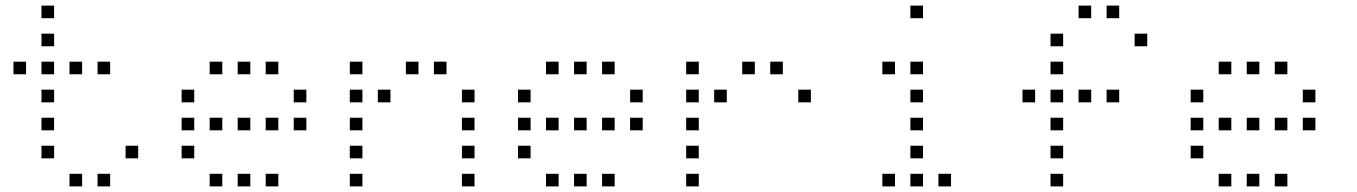

<svg xmlns="http://www.w3.org/2000/svg" viewBox="-20 -693 4840 685"><path d="M129 -673Q128 -673 128 -673Q128 -673 128 -672V-629Q128 -628 128 -628Q128 -628 129 -628H172Q173 -628 173 -628Q173 -628 173 -629V-672Q173 -673 173 -673Q173 -673 172 -673ZM129 -573Q128 -573 128 -573Q128 -573 128 -572V-529Q128 -528 128 -528Q128 -528 129 -528H172Q173 -528 173 -528Q173 -528 173 -529V-572Q173 -573 173 -573Q173 -573 172 -573ZM29 -473Q28 -473 28 -473Q28 -473 28 -472V-429Q28 -428 28 -428Q28 -428 29 -428H72Q73 -428 73 -428Q73 -428 73 -429V-472Q73 -473 73 -473Q73 -473 72 -473ZM129 -473Q128 -473 128 -473Q128 -473 128 -472V-429Q128 -428 128 -428Q128 -428 129 -428H172Q173 -428 173 -428Q173 -428 173 -429V-472Q173 -473 173 -473Q173 -473 172 -473ZM229 -473Q228 -473 228 -473Q228 -473 228 -472V-429Q228 -428 228 -428Q228 -428 229 -428H272Q273 -428 273 -428Q273 -428 273 -429V-472Q273 -473 273 -473Q273 -473 272 -473ZM329 -473Q328 -473 328 -473Q328 -473 328 -472V-429Q328 -428 328 -428Q328 -428 329 -428H372Q373 -428 373 -428Q373 -428 373 -429V-472Q373 -473 373 -473Q373 -473 372 -473ZM129 -373Q128 -373 128 -373Q128 -373 128 -372V-329Q128 -328 128 -328Q128 -328 129 -328H172Q173 -328 173 -328Q173 -328 173 -329V-372Q173 -373 173 -373Q173 -373 172 -373ZM129 -273Q128 -273 128 -273Q128 -273 128 -272V-229Q128 -228 128 -228Q128 -228 129 -228H172Q173 -228 173 -228Q173 -228 173 -229V-272Q173 -273 173 -273Q173 -273 172 -273ZM129 -173Q128 -173 128 -173Q128 -173 128 -172V-129Q128 -128 128 -128Q128 -128 129 -128H172Q173 -128 173 -128Q173 -128 173 -129V-172Q173 -173 173 -173Q173 -173 172 -173ZM429 -173Q428 -173 428 -173Q428 -173 428 -172V-129Q428 -128 428 -128Q428 -128 429 -128H472Q473 -128 473 -128Q473 -128 473 -129V-172Q473 -173 473 -173Q473 -173 472 -173ZM229 -73Q228 -73 228 -73Q228 -73 228 -72V-29Q228 -28 228 -28Q228 -28 229 -28H272Q273 -28 273 -28Q273 -28 273 -29V-72Q273 -73 273 -73Q273 -73 272 -73ZM329 -73Q328 -73 328 -73Q328 -73 328 -72V-29Q328 -28 328 -28Q328 -28 329 -28H372Q373 -28 373 -28Q373 -28 373 -29V-72Q373 -73 373 -73Q373 -73 372 -73Z M729 -473Q728 -473 728 -473Q728 -473 728 -472V-429Q728 -428 728 -428Q728 -428 729 -428H772Q773 -428 773 -428Q773 -428 773 -429V-472Q773 -473 773 -473Q773 -473 772 -473ZM829 -473Q828 -473 828 -473Q828 -473 828 -472V-429Q828 -428 828 -428Q828 -428 829 -428H872Q873 -428 873 -428Q873 -428 873 -429V-472Q873 -473 873 -473Q873 -473 872 -473ZM929 -473Q928 -473 928 -473Q928 -473 928 -472V-429Q928 -428 928 -428Q928 -428 929 -428H972Q973 -428 973 -428Q973 -428 973 -429V-472Q973 -473 973 -473Q973 -473 972 -473ZM629 -373Q628 -373 628 -373Q628 -373 628 -372V-329Q628 -328 628 -328Q628 -328 629 -328H672Q673 -328 673 -328Q673 -328 673 -329V-372Q673 -373 673 -373Q673 -373 672 -373ZM1029 -373Q1028 -373 1028 -373Q1028 -373 1028 -372V-329Q1028 -328 1028 -328Q1028 -328 1029 -328H1072Q1073 -328 1073 -328Q1073 -328 1073 -329V-372Q1073 -373 1073 -373Q1073 -373 1072 -373ZM629 -273Q628 -273 628 -273Q628 -273 628 -272V-229Q628 -228 628 -228Q628 -228 629 -228H672Q673 -228 673 -228Q673 -228 673 -229V-272Q673 -273 673 -273Q673 -273 672 -273ZM729 -273Q728 -273 728 -273Q728 -273 728 -272V-229Q728 -228 728 -228Q728 -228 729 -228H772Q773 -228 773 -228Q773 -228 773 -229V-272Q773 -273 773 -273Q773 -273 772 -273ZM829 -273Q828 -273 828 -273Q828 -273 828 -272V-229Q828 -228 828 -228Q828 -228 829 -228H872Q873 -228 873 -228Q873 -228 873 -229V-272Q873 -273 873 -273Q873 -273 872 -273ZM929 -273Q928 -273 928 -273Q928 -273 928 -272V-229Q928 -228 928 -228Q928 -228 929 -228H972Q973 -228 973 -228Q973 -228 973 -229V-272Q973 -273 973 -273Q973 -273 972 -273ZM1029 -273Q1028 -273 1028 -273Q1028 -273 1028 -272V-229Q1028 -228 1028 -228Q1028 -228 1029 -228H1072Q1073 -228 1073 -228Q1073 -228 1073 -229V-272Q1073 -273 1073 -273Q1073 -273 1072 -273ZM629 -173Q628 -173 628 -173Q628 -173 628 -172V-129Q628 -128 628 -128Q628 -128 629 -128H672Q673 -128 673 -128Q673 -128 673 -129V-172Q673 -173 673 -173Q673 -173 672 -173ZM729 -73Q728 -73 728 -73Q728 -73 728 -72V-29Q728 -28 728 -28Q728 -28 729 -28H772Q773 -28 773 -28Q773 -28 773 -29V-72Q773 -73 773 -73Q773 -73 772 -73ZM829 -73Q828 -73 828 -73Q828 -73 828 -72V-29Q828 -28 828 -28Q828 -28 829 -28H872Q873 -28 873 -28Q873 -28 873 -29V-72Q873 -73 873 -73Q873 -73 872 -73ZM929 -73Q928 -73 928 -73Q928 -73 928 -72V-29Q928 -28 928 -28Q928 -28 929 -28H972Q973 -28 973 -28Q973 -28 973 -29V-72Q973 -73 973 -73Q973 -73 972 -73Z M1229 -473Q1228 -473 1228 -473Q1228 -473 1228 -472V-429Q1228 -428 1228 -428Q1228 -428 1229 -428H1272Q1273 -428 1273 -428Q1273 -428 1273 -429V-472Q1273 -473 1273 -473Q1273 -473 1272 -473ZM1429 -473Q1428 -473 1428 -473Q1428 -473 1428 -472V-429Q1428 -428 1428 -428Q1428 -428 1429 -428H1472Q1473 -428 1473 -428Q1473 -428 1473 -429V-472Q1473 -473 1473 -473Q1473 -473 1472 -473ZM1529 -473Q1528 -473 1528 -473Q1528 -473 1528 -472V-429Q1528 -428 1528 -428Q1528 -428 1529 -428H1572Q1573 -428 1573 -428Q1573 -428 1573 -429V-472Q1573 -473 1573 -473Q1573 -473 1572 -473ZM1229 -373Q1228 -373 1228 -373Q1228 -373 1228 -372V-329Q1228 -328 1228 -328Q1228 -328 1229 -328H1272Q1273 -328 1273 -328Q1273 -328 1273 -329V-372Q1273 -373 1273 -373Q1273 -373 1272 -373ZM1329 -373Q1328 -373 1328 -373Q1328 -373 1328 -372V-329Q1328 -328 1328 -328Q1328 -328 1329 -328H1372Q1373 -328 1373 -328Q1373 -328 1373 -329V-372Q1373 -373 1373 -373Q1373 -373 1372 -373ZM1629 -373Q1628 -373 1628 -373Q1628 -373 1628 -372V-329Q1628 -328 1628 -328Q1628 -328 1629 -328H1672Q1673 -328 1673 -328Q1673 -328 1673 -329V-372Q1673 -373 1673 -373Q1673 -373 1672 -373ZM1229 -273Q1228 -273 1228 -273Q1228 -273 1228 -272V-229Q1228 -228 1228 -228Q1228 -228 1229 -228H1272Q1273 -228 1273 -228Q1273 -228 1273 -229V-272Q1273 -273 1273 -273Q1273 -273 1272 -273ZM1629 -273Q1628 -273 1628 -273Q1628 -273 1628 -272V-229Q1628 -228 1628 -228Q1628 -228 1629 -228H1672Q1673 -228 1673 -228Q1673 -228 1673 -229V-272Q1673 -273 1673 -273Q1673 -273 1672 -273ZM1229 -173Q1228 -173 1228 -173Q1228 -173 1228 -172V-129Q1228 -128 1228 -128Q1228 -128 1229 -128H1272Q1273 -128 1273 -128Q1273 -128 1273 -129V-172Q1273 -173 1273 -173Q1273 -173 1272 -173ZM1629 -173Q1628 -173 1628 -173Q1628 -173 1628 -172V-129Q1628 -128 1628 -128Q1628 -128 1629 -128H1672Q1673 -128 1673 -128Q1673 -128 1673 -129V-172Q1673 -173 1673 -173Q1673 -173 1672 -173ZM1229 -73Q1228 -73 1228 -73Q1228 -73 1228 -72V-29Q1228 -28 1228 -28Q1228 -28 1229 -28H1272Q1273 -28 1273 -28Q1273 -28 1273 -29V-72Q1273 -73 1273 -73Q1273 -73 1272 -73ZM1629 -73Q1628 -73 1628 -73Q1628 -73 1628 -72V-29Q1628 -28 1628 -28Q1628 -28 1629 -28H1672Q1673 -28 1673 -28Q1673 -28 1673 -29V-72Q1673 -73 1673 -73Q1673 -73 1672 -73Z M1929 -473Q1928 -473 1928 -473Q1928 -473 1928 -472V-429Q1928 -428 1928 -428Q1928 -428 1929 -428H1972Q1973 -428 1973 -428Q1973 -428 1973 -429V-472Q1973 -473 1973 -473Q1973 -473 1972 -473ZM2029 -473Q2028 -473 2028 -473Q2028 -473 2028 -472V-429Q2028 -428 2028 -428Q2028 -428 2029 -428H2072Q2073 -428 2073 -428Q2073 -428 2073 -429V-472Q2073 -473 2073 -473Q2073 -473 2072 -473ZM2129 -473Q2128 -473 2128 -473Q2128 -473 2128 -472V-429Q2128 -428 2128 -428Q2128 -428 2129 -428H2172Q2173 -428 2173 -428Q2173 -428 2173 -429V-472Q2173 -473 2173 -473Q2173 -473 2172 -473ZM1829 -373Q1828 -373 1828 -373Q1828 -373 1828 -372V-329Q1828 -328 1828 -328Q1828 -328 1829 -328H1872Q1873 -328 1873 -328Q1873 -328 1873 -329V-372Q1873 -373 1873 -373Q1873 -373 1872 -373ZM2229 -373Q2228 -373 2228 -373Q2228 -373 2228 -372V-329Q2228 -328 2228 -328Q2228 -328 2229 -328H2272Q2273 -328 2273 -328Q2273 -328 2273 -329V-372Q2273 -373 2273 -373Q2273 -373 2272 -373ZM1829 -273Q1828 -273 1828 -273Q1828 -273 1828 -272V-229Q1828 -228 1828 -228Q1828 -228 1829 -228H1872Q1873 -228 1873 -228Q1873 -228 1873 -229V-272Q1873 -273 1873 -273Q1873 -273 1872 -273ZM1929 -273Q1928 -273 1928 -273Q1928 -273 1928 -272V-229Q1928 -228 1928 -228Q1928 -228 1929 -228H1972Q1973 -228 1973 -228Q1973 -228 1973 -229V-272Q1973 -273 1973 -273Q1973 -273 1972 -273ZM2029 -273Q2028 -273 2028 -273Q2028 -273 2028 -272V-229Q2028 -228 2028 -228Q2028 -228 2029 -228H2072Q2073 -228 2073 -228Q2073 -228 2073 -229V-272Q2073 -273 2073 -273Q2073 -273 2072 -273ZM2129 -273Q2128 -273 2128 -273Q2128 -273 2128 -272V-229Q2128 -228 2128 -228Q2128 -228 2129 -228H2172Q2173 -228 2173 -228Q2173 -228 2173 -229V-272Q2173 -273 2173 -273Q2173 -273 2172 -273ZM2229 -273Q2228 -273 2228 -273Q2228 -273 2228 -272V-229Q2228 -228 2228 -228Q2228 -228 2229 -228H2272Q2273 -228 2273 -228Q2273 -228 2273 -229V-272Q2273 -273 2273 -273Q2273 -273 2272 -273ZM1829 -173Q1828 -173 1828 -173Q1828 -173 1828 -172V-129Q1828 -128 1828 -128Q1828 -128 1829 -128H1872Q1873 -128 1873 -128Q1873 -128 1873 -129V-172Q1873 -173 1873 -173Q1873 -173 1872 -173ZM1929 -73Q1928 -73 1928 -73Q1928 -73 1928 -72V-29Q1928 -28 1928 -28Q1928 -28 1929 -28H1972Q1973 -28 1973 -28Q1973 -28 1973 -29V-72Q1973 -73 1973 -73Q1973 -73 1972 -73ZM2029 -73Q2028 -73 2028 -73Q2028 -73 2028 -72V-29Q2028 -28 2028 -28Q2028 -28 2029 -28H2072Q2073 -28 2073 -28Q2073 -28 2073 -29V-72Q2073 -73 2073 -73Q2073 -73 2072 -73ZM2129 -73Q2128 -73 2128 -73Q2128 -73 2128 -72V-29Q2128 -28 2128 -28Q2128 -28 2129 -28H2172Q2173 -28 2173 -28Q2173 -28 2173 -29V-72Q2173 -73 2173 -73Q2173 -73 2172 -73Z M2429 -473Q2428 -473 2428 -473Q2428 -473 2428 -472V-429Q2428 -428 2428 -428Q2428 -428 2429 -428H2472Q2473 -428 2473 -428Q2473 -428 2473 -429V-472Q2473 -473 2473 -473Q2473 -473 2472 -473ZM2629 -473Q2628 -473 2628 -473Q2628 -473 2628 -472V-429Q2628 -428 2628 -428Q2628 -428 2629 -428H2672Q2673 -428 2673 -428Q2673 -428 2673 -429V-472Q2673 -473 2673 -473Q2673 -473 2672 -473ZM2729 -473Q2728 -473 2728 -473Q2728 -473 2728 -472V-429Q2728 -428 2728 -428Q2728 -428 2729 -428H2772Q2773 -428 2773 -428Q2773 -428 2773 -429V-472Q2773 -473 2773 -473Q2773 -473 2772 -473ZM2429 -373Q2428 -373 2428 -373Q2428 -373 2428 -372V-329Q2428 -328 2428 -328Q2428 -328 2429 -328H2472Q2473 -328 2473 -328Q2473 -328 2473 -329V-372Q2473 -373 2473 -373Q2473 -373 2472 -373ZM2529 -373Q2528 -373 2528 -373Q2528 -373 2528 -372V-329Q2528 -328 2528 -328Q2528 -328 2529 -328H2572Q2573 -328 2573 -328Q2573 -328 2573 -329V-372Q2573 -373 2573 -373Q2573 -373 2572 -373ZM2829 -373Q2828 -373 2828 -373Q2828 -373 2828 -372V-329Q2828 -328 2828 -328Q2828 -328 2829 -328H2872Q2873 -328 2873 -328Q2873 -328 2873 -329V-372Q2873 -373 2873 -373Q2873 -373 2872 -373ZM2429 -273Q2428 -273 2428 -273Q2428 -273 2428 -272V-229Q2428 -228 2428 -228Q2428 -228 2429 -228H2472Q2473 -228 2473 -228Q2473 -228 2473 -229V-272Q2473 -273 2473 -273Q2473 -273 2472 -273ZM2429 -173Q2428 -173 2428 -173Q2428 -173 2428 -172V-129Q2428 -128 2428 -128Q2428 -128 2429 -128H2472Q2473 -128 2473 -128Q2473 -128 2473 -129V-172Q2473 -173 2473 -173Q2473 -173 2472 -173ZM2429 -73Q2428 -73 2428 -73Q2428 -73 2428 -72V-29Q2428 -28 2428 -28Q2428 -28 2429 -28H2472Q2473 -28 2473 -28Q2473 -28 2473 -29V-72Q2473 -73 2473 -73Q2473 -73 2472 -73Z M3229 -673Q3228 -673 3228 -673Q3228 -673 3228 -672V-629Q3228 -628 3228 -628Q3228 -628 3229 -628H3272Q3273 -628 3273 -628Q3273 -628 3273 -629V-672Q3273 -673 3273 -673Q3273 -673 3272 -673ZM3129 -473Q3128 -473 3128 -473Q3128 -473 3128 -472V-429Q3128 -428 3128 -428Q3128 -428 3129 -428H3172Q3173 -428 3173 -428Q3173 -428 3173 -429V-472Q3173 -473 3173 -473Q3173 -473 3172 -473ZM3229 -473Q3228 -473 3228 -473Q3228 -473 3228 -472V-429Q3228 -428 3228 -428Q3228 -428 3229 -428H3272Q3273 -428 3273 -428Q3273 -428 3273 -429V-472Q3273 -473 3273 -473Q3273 -473 3272 -473ZM3229 -373Q3228 -373 3228 -373Q3228 -373 3228 -372V-329Q3228 -328 3228 -328Q3228 -328 3229 -328H3272Q3273 -328 3273 -328Q3273 -328 3273 -329V-372Q3273 -373 3273 -373Q3273 -373 3272 -373ZM3229 -273Q3228 -273 3228 -273Q3228 -273 3228 -272V-229Q3228 -228 3228 -228Q3228 -228 3229 -228H3272Q3273 -228 3273 -228Q3273 -228 3273 -229V-272Q3273 -273 3273 -273Q3273 -273 3272 -273ZM3229 -173Q3228 -173 3228 -173Q3228 -173 3228 -172V-129Q3228 -128 3228 -128Q3228 -128 3229 -128H3272Q3273 -128 3273 -128Q3273 -128 3273 -129V-172Q3273 -173 3273 -173Q3273 -173 3272 -173ZM3129 -73Q3128 -73 3128 -73Q3128 -73 3128 -72V-29Q3128 -28 3128 -28Q3128 -28 3129 -28H3172Q3173 -28 3173 -28Q3173 -28 3173 -29V-72Q3173 -73 3173 -73Q3173 -73 3172 -73ZM3229 -73Q3228 -73 3228 -73Q3228 -73 3228 -72V-29Q3228 -28 3228 -28Q3228 -28 3229 -28H3272Q3273 -28 3273 -28Q3273 -28 3273 -29V-72Q3273 -73 3273 -73Q3273 -73 3272 -73ZM3329 -73Q3328 -73 3328 -73Q3328 -73 3328 -72V-29Q3328 -28 3328 -28Q3328 -28 3329 -28H3372Q3373 -28 3373 -28Q3373 -28 3373 -29V-72Q3373 -73 3373 -73Q3373 -73 3372 -73Z M3829 -673Q3828 -673 3828 -673Q3828 -673 3828 -672V-629Q3828 -628 3828 -628Q3828 -628 3829 -628H3872Q3873 -628 3873 -628Q3873 -628 3873 -629V-672Q3873 -673 3873 -673Q3873 -673 3872 -673ZM3929 -673Q3928 -673 3928 -673Q3928 -673 3928 -672V-629Q3928 -628 3928 -628Q3928 -628 3929 -628H3972Q3973 -628 3973 -628Q3973 -628 3973 -629V-672Q3973 -673 3973 -673Q3973 -673 3972 -673ZM3729 -573Q3728 -573 3728 -573Q3728 -573 3728 -572V-529Q3728 -528 3728 -528Q3728 -528 3729 -528H3772Q3773 -528 3773 -528Q3773 -528 3773 -529V-572Q3773 -573 3773 -573Q3773 -573 3772 -573ZM4029 -573Q4028 -573 4028 -573Q4028 -573 4028 -572V-529Q4028 -528 4028 -528Q4028 -528 4029 -528H4072Q4073 -528 4073 -528Q4073 -528 4073 -529V-572Q4073 -573 4073 -573Q4073 -573 4072 -573ZM3729 -473Q3728 -473 3728 -473Q3728 -473 3728 -472V-429Q3728 -428 3728 -428Q3728 -428 3729 -428H3772Q3773 -428 3773 -428Q3773 -428 3773 -429V-472Q3773 -473 3773 -473Q3773 -473 3772 -473ZM3629 -373Q3628 -373 3628 -373Q3628 -373 3628 -372V-329Q3628 -328 3628 -328Q3628 -328 3629 -328H3672Q3673 -328 3673 -328Q3673 -328 3673 -329V-372Q3673 -373 3673 -373Q3673 -373 3672 -373ZM3729 -373Q3728 -373 3728 -373Q3728 -373 3728 -372V-329Q3728 -328 3728 -328Q3728 -328 3729 -328H3772Q3773 -328 3773 -328Q3773 -328 3773 -329V-372Q3773 -373 3773 -373Q3773 -373 3772 -373ZM3829 -373Q3828 -373 3828 -373Q3828 -373 3828 -372V-329Q3828 -328 3828 -328Q3828 -328 3829 -328H3872Q3873 -328 3873 -328Q3873 -328 3873 -329V-372Q3873 -373 3873 -373Q3873 -373 3872 -373ZM3929 -373Q3928 -373 3928 -373Q3928 -373 3928 -372V-329Q3928 -328 3928 -328Q3928 -328 3929 -328H3972Q3973 -328 3973 -328Q3973 -328 3973 -329V-372Q3973 -373 3973 -373Q3973 -373 3972 -373ZM3729 -273Q3728 -273 3728 -273Q3728 -273 3728 -272V-229Q3728 -228 3728 -228Q3728 -228 3729 -228H3772Q3773 -228 3773 -228Q3773 -228 3773 -229V-272Q3773 -273 3773 -273Q3773 -273 3772 -273ZM3729 -173Q3728 -173 3728 -173Q3728 -173 3728 -172V-129Q3728 -128 3728 -128Q3728 -128 3729 -128H3772Q3773 -128 3773 -128Q3773 -128 3773 -129V-172Q3773 -173 3773 -173Q3773 -173 3772 -173ZM3729 -73Q3728 -73 3728 -73Q3728 -73 3728 -72V-29Q3728 -28 3728 -28Q3728 -28 3729 -28H3772Q3773 -28 3773 -28Q3773 -28 3773 -29V-72Q3773 -73 3773 -73Q3773 -73 3772 -73Z M4329 -473Q4328 -473 4328 -473Q4328 -473 4328 -472V-429Q4328 -428 4328 -428Q4328 -428 4329 -428H4372Q4373 -428 4373 -428Q4373 -428 4373 -429V-472Q4373 -473 4373 -473Q4373 -473 4372 -473ZM4429 -473Q4428 -473 4428 -473Q4428 -473 4428 -472V-429Q4428 -428 4428 -428Q4428 -428 4429 -428H4472Q4473 -428 4473 -428Q4473 -428 4473 -429V-472Q4473 -473 4473 -473Q4473 -473 4472 -473ZM4529 -473Q4528 -473 4528 -473Q4528 -473 4528 -472V-429Q4528 -428 4528 -428Q4528 -428 4529 -428H4572Q4573 -428 4573 -428Q4573 -428 4573 -429V-472Q4573 -473 4573 -473Q4573 -473 4572 -473ZM4229 -373Q4228 -373 4228 -373Q4228 -373 4228 -372V-329Q4228 -328 4228 -328Q4228 -328 4229 -328H4272Q4273 -328 4273 -328Q4273 -328 4273 -329V-372Q4273 -373 4273 -373Q4273 -373 4272 -373ZM4629 -373Q4628 -373 4628 -373Q4628 -373 4628 -372V-329Q4628 -328 4628 -328Q4628 -328 4629 -328H4672Q4673 -328 4673 -328Q4673 -328 4673 -329V-372Q4673 -373 4673 -373Q4673 -373 4672 -373ZM4229 -273Q4228 -273 4228 -273Q4228 -273 4228 -272V-229Q4228 -228 4228 -228Q4228 -228 4229 -228H4272Q4273 -228 4273 -228Q4273 -228 4273 -229V-272Q4273 -273 4273 -273Q4273 -273 4272 -273ZM4329 -273Q4328 -273 4328 -273Q4328 -273 4328 -272V-229Q4328 -228 4328 -228Q4328 -228 4329 -228H4372Q4373 -228 4373 -228Q4373 -228 4373 -229V-272Q4373 -273 4373 -273Q4373 -273 4372 -273ZM4429 -273Q4428 -273 4428 -273Q4428 -273 4428 -272V-229Q4428 -228 4428 -228Q4428 -228 4429 -228H4472Q4473 -228 4473 -228Q4473 -228 4473 -229V-272Q4473 -273 4473 -273Q4473 -273 4472 -273ZM4529 -273Q4528 -273 4528 -273Q4528 -273 4528 -272V-229Q4528 -228 4528 -228Q4528 -228 4529 -228H4572Q4573 -228 4573 -228Q4573 -228 4573 -229V-272Q4573 -273 4573 -273Q4573 -273 4572 -273ZM4629 -273Q4628 -273 4628 -273Q4628 -273 4628 -272V-229Q4628 -228 4628 -228Q4628 -228 4629 -228H4672Q4673 -228 4673 -228Q4673 -228 4673 -229V-272Q4673 -273 4673 -273Q4673 -273 4672 -273ZM4229 -173Q4228 -173 4228 -173Q4228 -173 4228 -172V-129Q4228 -128 4228 -128Q4228 -128 4229 -128H4272Q4273 -128 4273 -128Q4273 -128 4273 -129V-172Q4273 -173 4273 -173Q4273 -173 4272 -173ZM4329 -73Q4328 -73 4328 -73Q4328 -73 4328 -72V-29Q4328 -28 4328 -28Q4328 -28 4329 -28H4372Q4373 -28 4373 -28Q4373 -28 4373 -29V-72Q4373 -73 4373 -73Q4373 -73 4372 -73ZM4429 -73Q4428 -73 4428 -73Q4428 -73 4428 -72V-29Q4428 -28 4428 -28Q4428 -28 4429 -28H4472Q4473 -28 4473 -28Q4473 -28 4473 -29V-72Q4473 -73 4473 -73Q4473 -73 4472 -73ZM4529 -73Q4528 -73 4528 -73Q4528 -73 4528 -72V-29Q4528 -28 4528 -28Q4528 -28 4529 -28H4572Q4573 -28 4573 -28Q4573 -28 4573 -29V-72Q4573 -73 4573 -73Q4573 -73 4572 -73Z"/></svg>

Font: Doto Light
Style: Regular
Weight: 300
Monospace: yes
Version: Version 1.000